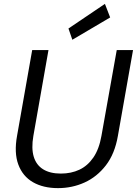

<svg xmlns="http://www.w3.org/2000/svg" viewBox="-20 -958 706 990"><path d="M279 12Q203 12 150 -18.5Q97 -49 74.5 -109.5Q52 -170 68 -258L146 -700H230L152 -257Q141 -193 154 -150Q167 -107 202.5 -85Q238 -63 294 -63Q347 -63 389.5 -83Q432 -103 461.5 -146Q491 -189 503 -257L582 -700H666L588 -258Q572 -165 526 -105.5Q480 -46 416 -17Q352 12 279 12ZM353 -753 333 -811 521 -938 548 -868Z"/></svg>

Font: DM Sans 12pt
Style: Italic
Weight: 400
Italic angle: -10°
Version: Version 4.004;gftools[0.9.30]